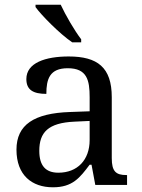

<svg xmlns="http://www.w3.org/2000/svg" viewBox="-20 -786 603 816"><path d="M287 -606H325V-619C296 -657 259 -721 238 -766H131V-756C156 -721 234 -642 287 -606ZM205 10C288 10 319 -30 361 -86H369L385 0H520V-42H517C472 -42 455 -58 455 -114V-373C455 -500 394 -546 272 -546C173 -546 92 -519 92 -450C92 -404 121 -387 177 -387C177 -450 191 -496 268 -496C350 -496 361 -445 361 -373V-313L278 -310C125 -305 50 -256 50 -150C50 -41 116 10 205 10ZM228 -52C173 -52 147 -83 147 -145C147 -223 184 -264 297 -269L361 -272V-191C361 -106 309 -52 228 -52Z"/></svg>

Font: Noto Fangsong KSS Rotated
Style: Regular
Weight: 400
Designer: LIU Zhao, ZHANG Congyu, Kushim JIANG
Foundry: Guyu Beijing Co. Ltd.
Version: Version 1.000;November 16, 2022;FontCreator 11.5.0.2427 64-b